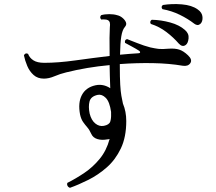

<svg xmlns="http://www.w3.org/2000/svg" viewBox="-20 -857 1040 923"><path d="M316 46Q308 43 304.5 36Q301 29 304 22Q344 2 385 -25.5Q426 -53 459 -93Q492 -133 507 -189Q504 -188 501.5 -187.5Q499 -187 496 -187Q469 -182 448 -188.5Q427 -195 419 -213Q410 -233 399.5 -245Q389 -257 379.5 -270.5Q370 -284 365 -306Q354 -363 373.5 -400Q393 -437 439 -447Q476 -455 510 -433Q509 -465 508 -493.5Q507 -522 507 -541V-544Q398 -534 298 -509Q269 -502 242 -490.5Q215 -479 191 -479Q161 -479 141.5 -496.5Q122 -514 111 -540Q100 -566 95 -591Q102 -605 115 -598Q122 -579 140.5 -567Q159 -555 193 -555Q259 -555 341.5 -566.5Q424 -578 507 -588Q506 -644 506.5 -674.5Q507 -705 508 -724Q510 -740 508 -748Q506 -756 499 -760Q494 -763 483.5 -763.5Q473 -764 467 -763Q457 -773 466 -784Q483 -789 505 -789Q527 -789 543 -784Q557 -781 569 -771Q581 -761 585.5 -749.5Q590 -738 580 -727Q568 -713 563 -681.5Q558 -650 557 -594Q580 -596 602.5 -598Q625 -600 646 -601Q653 -601 653.5 -605.5Q654 -610 647 -614Q635 -622 613.5 -633.5Q592 -645 581 -651Q578 -666 591 -669Q607 -663 639.5 -650Q672 -637 703 -629Q726 -624 742 -622Q758 -620 792 -623Q821 -625 841.5 -618.5Q862 -612 884 -591Q906 -570 895 -553.5Q884 -537 858 -541Q794 -552 716 -553.5Q638 -555 556 -549V-543Q556 -483 558 -449.5Q560 -416 563.5 -396.5Q567 -377 571 -359Q579 -340 583 -319Q587 -298 587 -275Q587 -198 561 -143.5Q535 -89 493.5 -52.5Q452 -16 405 7.5Q358 31 316 46ZM479 -252Q505 -257 510 -272.5Q515 -288 514 -310V-319Q507 -368 488.5 -386.5Q470 -405 450 -401Q417 -394 410.5 -369.5Q404 -345 411 -311Q419 -279 438 -263.5Q457 -248 479 -252ZM943 -742Q930 -731 914 -743Q883 -767 844 -786Q805 -805 761 -813Q752 -824 763 -833Q807 -840 854.5 -836Q902 -832 930 -812Q952 -797 953.5 -775Q955 -753 943 -742ZM873 -641Q857 -629 840 -647Q814 -677 780 -703Q746 -729 705 -742Q701 -748 703 -754Q705 -760 710 -762Q754 -761 798 -749Q842 -737 869 -713Q889 -696 886.5 -672.5Q884 -649 873 -641Z"/></svg>

Font: Zen Old Mincho
Style: Regular
Weight: 400
Designer: Yoshimichi Ohira
Foundry: Positype
Version: Version 1.001